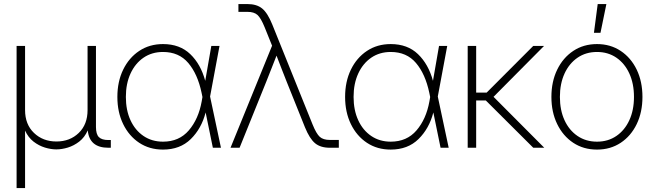

<svg xmlns="http://www.w3.org/2000/svg" viewBox="-20 -748 3306 972"><path d="M64 204.1V-515.6H106.9V-190.9Q106.9 -118.2 152.1 -75Q197.3 -31.7 265.6 -31.7Q334 -31.7 378.7 -75Q423.3 -118.2 423.3 -190.9V-515.6H465.8V-105Q465.8 -68.8 480.5 -54Q495.1 -39.1 528.8 -39.1H541V0H528.8Q432.6 0 424.3 -87.9Q408.2 -52.2 381.1 -31.2Q354 -10.3 323.5 -1Q293 8.3 265.1 8.3Q237.8 8.3 207.3 -1Q176.8 -10.3 149.9 -31Q123 -51.8 106.9 -86.9V204.1Z M805.2 9.3Q736.8 9.3 684.8 -25.1Q632.8 -59.6 603.5 -119.9Q574.2 -180.2 574.2 -257.3Q574.2 -335 603.5 -395.3Q632.8 -455.6 684.8 -490.2Q736.8 -524.9 805.2 -524.9Q890.1 -524.9 943.1 -474.1Q996.1 -423.3 1019 -338.9L1049.8 -515.6H1091.3L1043.5 -259.3L1098.6 0H1057.6L1021 -178.7Q1000 -97.2 945.8 -43.9Q891.6 9.3 805.2 9.3ZM1004.9 -256.8 1000.5 -278.3Q980.5 -373.5 933.1 -429.2Q885.7 -484.9 805.2 -484.9Q749 -484.9 706.8 -456.1Q664.6 -427.2 640.9 -376Q617.2 -324.7 617.2 -257.3Q617.2 -190.4 640.6 -139.4Q664.1 -88.4 706.5 -59.6Q749 -30.8 805.2 -30.8Q886.7 -30.8 935.8 -87.9Q984.9 -145 1001 -234.4Z M1147 0 1357.4 -516.6 1319.8 -609.9Q1300.8 -656.7 1283.4 -672.4Q1266.1 -688 1232.4 -688H1187V-727.5H1232.4Q1279.8 -727.5 1307.4 -704.8Q1335 -682.1 1358.4 -624L1562.5 -117.7Q1581.5 -70.8 1598.9 -55.2Q1616.2 -39.6 1649.9 -39.6H1695.3V0H1649.9Q1602.5 0 1575 -22.9Q1547.4 -45.9 1523.9 -103.5L1431.6 -333.5Q1418.5 -366.7 1405.5 -399.9Q1392.6 -433.1 1379.9 -466.3Q1366.7 -433.1 1353.8 -399.9Q1340.8 -366.7 1327.6 -333.5L1192.9 0Z M1958 9.3Q1889.6 9.3 1837.6 -25.1Q1785.6 -59.6 1756.3 -119.9Q1727.1 -180.2 1727.1 -257.3Q1727.1 -335 1756.3 -395.3Q1785.6 -455.6 1837.6 -490.2Q1889.6 -524.9 1958 -524.9Q2043 -524.9 2095.9 -474.1Q2148.9 -423.3 2171.9 -338.9L2202.6 -515.6H2244.1L2196.3 -259.3L2251.5 0H2210.4L2173.8 -178.7Q2152.8 -97.2 2098.6 -43.9Q2044.4 9.3 1958 9.3ZM2157.7 -256.8 2153.3 -278.3Q2133.3 -373.5 2085.9 -429.2Q2038.6 -484.9 1958 -484.9Q1901.9 -484.9 1859.6 -456.1Q1817.4 -427.2 1793.7 -376Q1770 -324.7 1770 -257.3Q1770 -190.4 1793.5 -139.4Q1816.9 -88.4 1859.4 -59.6Q1901.9 -30.8 1958 -30.8Q2039.6 -30.8 2088.6 -87.9Q2137.7 -145 2153.8 -234.4Z M2390.6 -515.6V-279.3H2443.8L2679.7 -515.6H2734.4L2478.5 -257.8L2735.4 0H2679.7L2439.5 -239.3H2390.6V0H2347.7V-515.6Z M3002.4 9.3Q2934.1 9.3 2882.1 -25.1Q2830.1 -59.6 2800.8 -119.9Q2771.5 -180.2 2771.5 -257.3Q2771.5 -335 2800.8 -395.3Q2830.1 -455.6 2882.1 -490.2Q2934.1 -524.9 3002.4 -524.9Q3070.3 -524.9 3122.3 -490.2Q3174.3 -455.6 3203.4 -395.3Q3232.4 -335 3232.4 -257.3Q3232.4 -180.2 3203.4 -119.9Q3174.3 -59.6 3122.3 -25.1Q3070.3 9.3 3002.4 9.3ZM3002.4 -30.8Q3058.1 -30.8 3100.3 -59.6Q3142.6 -88.4 3166 -139.4Q3189.5 -190.4 3189.5 -257.3Q3189.5 -324.7 3166 -376Q3142.6 -427.2 3100.3 -456.1Q3058.1 -484.9 3002.4 -484.9Q2946.3 -484.9 2904.1 -456.1Q2861.8 -427.2 2838.1 -376Q2814.5 -324.7 2814.5 -257.3Q2814.5 -190.4 2837.9 -139.4Q2861.3 -88.4 2903.8 -59.6Q2946.3 -30.8 3002.4 -30.8ZM2986.8 -582 3005.9 -727.5H3049.8L3020 -582Z"/></svg>

Font: Inter Display ExtraLight
Style: Regular
Weight: 200
Designer: Rasmus Andersson
Foundry: rsms
Version: Version 4.000;git-a52131595